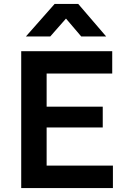

<svg xmlns="http://www.w3.org/2000/svg" viewBox="-20 -962 660 982"><path d="M88.5 0V-700H554V-586H218.5V-416.5H505.5V-310H218.5V-115H557.5V0ZM112.5 -775.5 259.5 -942H380L523 -775.5H395.5L317.5 -867L237 -775.5Z"/></svg>

Font: Geologica Cursive Medium
Style: Regular
Weight: 500
Designer: Sindre Bremnes, Frode Helland
Foundry: Monokrom Skriftforlag AS
Version: Version 1.010;gftools[0.9.28]